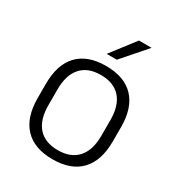

<svg xmlns="http://www.w3.org/2000/svg" viewBox="-166 -791 846 912"><g transform="rotate(30 256.5 -335.0)"><path d="M256.5 12Q155.5 12 103 -43.8Q50.5 -99.5 50.5 -204.5V-284Q50.5 -388.5 103 -444Q155.5 -499.5 256.5 -499.5Q357.5 -499.5 410 -444Q462.5 -388.5 462.5 -284V-204.5Q462.5 -99.5 410 -43.8Q357.5 12 256.5 12ZM256.5 -38Q327.5 -38 364.8 -80Q402 -122 402 -201V-287.5Q402 -366 364.8 -408Q327.5 -450 256.5 -450Q185.5 -450 148.5 -408Q111.5 -366 111.5 -287.5V-201Q111.5 -122 148.5 -80Q185.5 -38 256.5 -38ZM330.5 -682H399V-681L285 -550.5H230.5V-552Z"/></g></svg>

Font: Anek Gurmukhi Medium Light
Style: Regular
Weight: 300
Version: Version 1.003